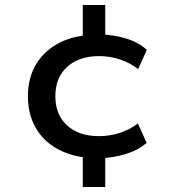

<svg xmlns="http://www.w3.org/2000/svg" viewBox="-20 -635 711 770"><path d="M312 115V-28L333 -2Q260 -9 205.5 -40.5Q151 -72 121.5 -125.5Q92 -179 92 -249Q92 -319 121.5 -371.5Q151 -424 205 -456Q259 -488 331 -494L312 -466V-615H402V-471L378 -497Q436 -496 486 -480.5Q536 -465 569 -435L534 -358Q502 -383 461.5 -396.5Q421 -410 378 -410Q297 -410 249.5 -367Q202 -324 202 -249Q202 -175 249 -132Q296 -89 377 -89Q421 -89 461.5 -102.5Q502 -116 533 -140L568 -62Q535 -33 485 -17.5Q435 -2 378 0L402 -24V115Z"/></svg>

Font: Nunito Sans 10pt SemiExpanded SemiBold
Style: Regular
Weight: 600
Width: 6
Designer: Vernon Adams
Foundry: Vernon Adams
Version: Version 3.101;gftools[0.9.27]